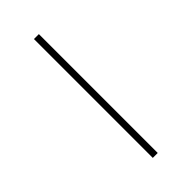

<svg xmlns="http://www.w3.org/2000/svg" viewBox="-173 -542 578 578"><g transform="rotate(-45 115.5 -253.0)"><path d="M126 0V-506H105V0Z"/></g></svg>

Font: IBM Plex Sans Thai Looped Thin
Style: Regular
Weight: 100
Designer: Mike Abbink, Paul van der Laan, Pieter van Rosmalen, Ben Mitchell, Mark Frömberg
Foundry: Bold Monday
Version: Version 1.1